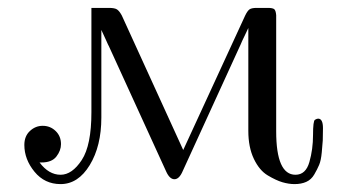

<svg xmlns="http://www.w3.org/2000/svg" viewBox="-20 -450 845 481"><path d="M41 -86.9Q41 -108.9 54.9 -121.8Q68.8 -134.8 86.9 -134.8Q106 -134.8 119.4 -121.8Q132.8 -108.9 132.8 -88.9Q132.8 -72.8 121.3 -57.9Q109.9 -43 84 -43H79.1Q102.1 -12.2 131.8 -12.2Q160.6 -12.2 184.8 -49.1Q209 -85.9 209 -168.9V-430.2H252.9Q267.1 -430.2 272.9 -426.5Q278.8 -422.9 285.2 -411.1L439 -74.2L594.2 -411.1Q600.1 -423.3 605.5 -426.8Q610.8 -430.2 623 -430.2H650.9Q663.1 -430.2 667 -427Q670.9 -423.8 671.9 -412.1V-121.1Q671.9 -12.2 720.2 -12.2Q746.1 -12.2 755.1 -44.2Q764.2 -76.2 764.2 -111.6Q764.2 -147 769 -149.9Q773.9 -152.8 776.9 -152.8Q789.1 -152.8 789.1 -128.9Q789.1 -107.9 788.6 -98.4Q788.1 -88.9 786.1 -68.4Q784.2 -47.9 779.5 -36.9Q774.9 -25.9 767.3 -12.9Q759.8 0 747.3 5.6Q734.9 11.2 717.8 11.2Q703.6 11.2 687.7 6.6Q671.9 2 650.9 -10.5Q629.9 -22.9 616 -52Q602.1 -81.1 602.1 -122.1V-379.9Q599.1 -373 592.5 -359.6Q585.9 -346.2 583 -338.9L438 -22Q429.2 -1 417 -1Q404.8 -1 396 -21L252.9 -334Q252 -335 244.9 -351.1Q237.8 -367.2 233.9 -375V-155.8Q233.9 -84 204.8 -36.4Q175.8 11.2 131.8 11.2Q91.8 11.2 66.4 -19.8Q41 -50.8 41 -86.9Z"/></svg>

Font: CMU Serif Upright Italic
Style: UprightItalic
Weight: 500
Version: Version 0.7.0